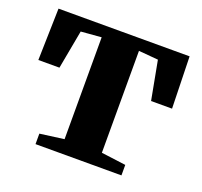

<svg xmlns="http://www.w3.org/2000/svg" viewBox="-99 -645 796 757"><g transform="rotate(20 299.0 -266.5)"><path d="M121.5 0V-44L222.5 -57.5V-485L137 -478L107 -315.5H18.5L24 -533H574L579.5 -315.5H491.5L461 -478L379 -485V-57.5L482 -44V0Z"/></g></svg>

Font: Merriweather 72pt ExtraBold
Style: Regular
Weight: 800
Version: Version 2.100